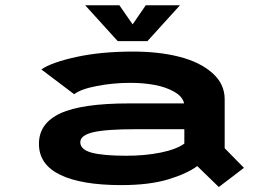

<svg xmlns="http://www.w3.org/2000/svg" viewBox="-20 -714 1090 752"><path d="M685 -693.5 557.5 -553H441L313.5 -693.5H447.5L499.5 -618.5L551 -693.5ZM500.5 -512Q603 -512 683 -491.5Q763 -471 811.5 -428.2Q860 -385.5 860 -325.5V-133.5L935.5 -56.5L837 18.5L752.5 -63.5Q712 -33.5 638 -11.2Q564 11 455 11Q299.5 11 216 -29.2Q132.5 -69.5 132.5 -150.5Q132.5 -231 216.2 -270Q300 -309 487 -309H701Q695.5 -335.5 663 -354.2Q630.5 -373 586.2 -381.2Q542 -389.5 491 -389.5Q423 -389.5 359.5 -377.2Q296 -365 270.5 -345L142 -442Q181.5 -469.5 278.5 -490.8Q375.5 -512 500.5 -512ZM475.5 -104Q548.5 -104 609.8 -116.5Q671 -129 702 -151.5V-208H514.5Q395 -208 344.8 -196Q294.5 -184 294.5 -157Q294.5 -128 339.2 -116Q384 -104 475.5 -104Z"/></svg>

Font: League Mono Extended SemiBold
Style: Regular
Weight: 600
Width: 9
Designer: Tyler Finck
Foundry: The League of Moveable Type / Tyler Finck
Version: Version 2.210